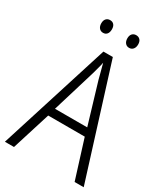

<svg xmlns="http://www.w3.org/2000/svg" viewBox="-215 -983 941 1078"><g transform="rotate(30 255.5 -443.5)"><path d="M374 -249H137L59 0H0L226 -715H287L511 0H452ZM281 -565 273 -596 256 -660Q253 -643 246.5 -620.5Q240 -598 237 -585L231 -565L151 -301H360ZM171 -887Q187 -887 196 -876.5Q205 -866 205 -847Q205 -827 196 -816Q187 -805 171 -805Q155 -805 145.5 -816.5Q136 -828 136 -847Q136 -866 145.5 -876.5Q155 -887 171 -887ZM340 -887Q356 -887 365.5 -876.5Q375 -866 375 -847Q375 -828 365.5 -816.5Q356 -805 340 -805Q324 -805 314.5 -816.5Q305 -828 305 -847Q305 -866 314.5 -876.5Q324 -887 340 -887Z"/></g></svg>

Font: Noto Sans UI NarrowLight
Style: Regular
Weight: 300
Width: 4
Designer: Monotype Design Team
Foundry: Monotype Imaging Inc.
Version: Version 1.001